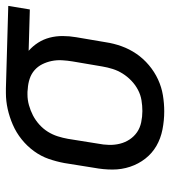

<svg xmlns="http://www.w3.org/2000/svg" viewBox="17 -585 576 650"><g transform="rotate(-90 305.0 -260.0)"><path d="M253 8Q222 8 191.5 2Q161 -4 136 -18.5Q111 -33 93 -56Q75 -79 65.5 -107.5Q56 -136 56 -167Q56 -198 62 -230L78 -330Q83 -357 92 -383Q101 -409 118 -432.5Q135 -456 158 -474.5Q181 -493 207.5 -504.5Q234 -516 261 -522Q288 -528 315 -528H331L610 -520L598 -447L458 -451Q474 -437 485.5 -419Q497 -401 502.5 -380Q508 -359 508 -336Q508 -313 504 -290L487 -190Q483 -163 473.5 -136.5Q464 -110 448 -86.5Q432 -63 409.5 -44Q387 -25 361 -13Q335 -1 307.5 3.5Q280 8 253 8ZM254 -66Q272 -66 290.5 -69Q309 -72 326 -81Q343 -90 357 -103.5Q371 -117 381 -133Q391 -149 396.5 -166.5Q402 -184 405 -202L422 -302Q425 -320 426 -338Q427 -356 423.5 -373Q420 -390 412.5 -405Q405 -420 392.5 -431Q380 -442 363.5 -447.5Q347 -453 329 -454L319 -455H310Q292 -455 274 -450Q256 -445 239.5 -436.5Q223 -428 208.5 -415Q194 -402 184 -386Q174 -370 168.5 -352.5Q163 -335 160 -318L144 -218Q140 -198 139.5 -179Q139 -160 143.5 -142Q148 -124 158 -109Q168 -94 182.5 -84Q197 -74 216 -70Q235 -66 254 -66Z"/></g></svg>

Font: Iosevka Custom Oblique
Style: Regular
Weight: 400
Italic angle: -9°
Designer: Belleve Invis
Foundry: Belleve Invis
Version: Version 27.0.1